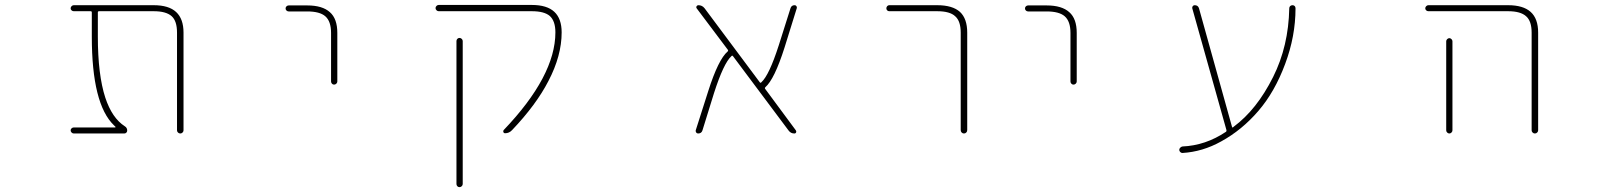

<svg xmlns="http://www.w3.org/2000/svg" viewBox="-20 -565 6540 779"><path d="M698.2 -36.1V-432.6Q698.2 -479.5 676.8 -499Q654.3 -519.5 603.5 -519.5H381.8Q377 -519.5 377 -514.6V-417Q377 -261.7 407.2 -168.9Q434.6 -85.9 486.3 -52.7Q496.1 -46.9 496.1 -35.2Q496.1 -30.3 492.7 -26.9Q489.3 -23.4 484.4 -23.4H279.3Q274.4 -23.4 270.5 -27.3Q266.6 -31.2 266.6 -36.1Q266.6 -41 270.5 -44.4Q274.4 -47.9 279.3 -47.9H447.3Q448.2 -47.9 448.7 -49.3Q449.2 -50.8 448.2 -50.8L442.4 -56.6Q397.5 -99.6 375 -189.5Q352.5 -279.3 352.5 -417V-514.6Q352.5 -519.5 347.7 -519.5H279.3Q274.4 -519.5 270.5 -522.9Q266.6 -526.4 266.6 -531.2Q266.6 -536.1 270.5 -540Q274.4 -543.9 279.3 -543.9H603.5Q665 -543.9 694.8 -516.1Q724.6 -488.3 724.6 -432.6V-36.1Q724.6 -31.2 720.7 -27.3Q716.8 -23.4 711.4 -23.4Q706.1 -23.4 702.1 -27.3Q698.2 -31.2 698.2 -36.1Z M1323.2 -234.4V-431.6Q1323.2 -478.5 1299.8 -499Q1277.3 -518.6 1226.6 -518.6H1151.4Q1146.5 -518.6 1142.6 -522Q1138.7 -525.4 1138.7 -530.8Q1138.7 -536.1 1142.6 -539.6Q1146.5 -543 1151.4 -543H1226.6Q1288.1 -543 1318.4 -515.6Q1348.6 -489.3 1348.6 -431.6V-234.4Q1348.6 -229.5 1344.7 -225.6Q1340.8 -221.7 1335.4 -221.7Q1330.1 -221.7 1326.7 -225.6Q1323.2 -229.5 1323.2 -234.4Z M1832 181.6V-398.4Q1832 -403.3 1835.4 -407.2Q1838.9 -411.1 1844.2 -411.1Q1849.6 -411.1 1853.5 -407.2Q1857.4 -403.3 1857.4 -398.4V181.6Q1857.4 186.5 1853.5 190.4Q1849.6 194.3 1844.2 194.3Q1838.9 194.3 1835.4 190.4Q1832 186.5 1832 181.6ZM2029.3 -24.4Q2024.4 -24.4 2022.5 -28.8Q2020.5 -33.2 2023.4 -37.1Q2233.4 -256.8 2233.4 -433.6Q2233.4 -479.5 2210.9 -500Q2188.5 -519.5 2137.7 -519.5H1759.8Q1754.9 -519.5 1751 -523.4Q1747.1 -527.3 1747.1 -532.2Q1747.1 -537.1 1751 -541Q1754.9 -544.9 1759.8 -544.9H2137.7Q2199.2 -544.9 2229 -517.1Q2258.8 -489.3 2258.8 -433.6Q2258.8 -338.9 2205.1 -236.3Q2155.3 -139.6 2057.6 -37.1Q2045.9 -24.4 2029.3 -24.4Z M3203.1 -23.4Q3188.5 -23.4 3179.7 -35.2L2954.1 -336.9Q2951.2 -340.8 2948.2 -337.9L2947.3 -336.9Q2916 -308.6 2877 -187.5L2830.1 -36.1Q2826.2 -23.4 2812.5 -23.4Q2807.6 -23.4 2804.7 -27.3Q2802.7 -30.3 2802.7 -33.2Q2802.7 -35.2 2802.7 -36.1L2853.5 -195.3Q2894.5 -324.2 2932.6 -356.4Q2935.5 -359.4 2933.6 -362.3L2806.6 -531.2Q2803.7 -535.2 2806.2 -539.6Q2808.6 -543.9 2813.5 -543.9Q2829.1 -543.9 2838.9 -531.2L3062.5 -231.4Q3065.4 -227.5 3068.4 -230.5L3069.3 -231.4Q3100.6 -259.8 3139.6 -380.9L3187.5 -532.2Q3191.4 -543.9 3204.1 -543.9Q3209 -543.9 3211.4 -540Q3213.9 -536.1 3212.9 -532.2L3163.1 -372.1Q3122.1 -243.2 3085 -210.9Q3082 -208 3084 -205.1L3209 -36.1Q3211.9 -32.2 3210 -27.8Q3208 -23.4 3203.1 -23.4Z M3877.9 -37.1V-432.6Q3877.9 -479.5 3855.5 -499Q3834 -519.5 3782.2 -519.5H3587.9Q3583 -519.5 3579.6 -522.9Q3576.2 -526.4 3576.2 -531.2Q3576.2 -536.1 3579.6 -540Q3583 -543.9 3587.9 -543.9H3782.2Q3844.7 -543.9 3875 -516.6Q3904.3 -489.3 3904.3 -432.6V-37.1Q3904.3 -31.2 3900.4 -27.3Q3896.5 -23.4 3891.1 -23.4Q3885.7 -23.4 3881.8 -27.3Q3877.9 -31.2 3877.9 -37.1Z M4323.2 -234.4V-431.6Q4323.2 -478.5 4299.8 -499Q4277.3 -518.6 4226.6 -518.6H4151.4Q4146.5 -518.6 4142.6 -522Q4138.7 -525.4 4138.7 -530.8Q4138.7 -536.1 4142.6 -539.6Q4146.5 -543 4151.4 -543H4226.6Q4288.1 -543 4318.4 -515.6Q4348.6 -489.3 4348.6 -431.6V-234.4Q4348.6 -229.5 4344.7 -225.6Q4340.8 -221.7 4335.4 -221.7Q4330.1 -221.7 4326.7 -225.6Q4323.2 -229.5 4323.2 -234.4Z M4777.3 29.3Q4871.1 25.4 4954.1 -30.3Q4957 -32.2 4956.1 -37.1L4817.4 -531.2Q4816.4 -536.1 4819.3 -540Q4822.3 -543.9 4827.1 -543.9Q4840.8 -543.9 4844.7 -531.2L4978.5 -50.8Q4979.5 -45.9 4983.4 -48.8L4985.4 -50.8Q5079.1 -120.1 5145.5 -252.9Q5208 -377.9 5210.9 -531.2Q5210.9 -537.1 5214.8 -540.5Q5218.8 -543.9 5224.1 -543.9Q5229.5 -543.9 5232.9 -540.5Q5236.3 -537.1 5236.3 -531.2Q5236.3 -418 5194.3 -305.7Q5152.3 -192.4 5085.4 -114.7Q5018.6 -37.1 4934.6 8.8Q4859.4 50.8 4777.3 55.7Q4777.3 55.7 4777.3 55.7Q4772.5 55.7 4768.6 51.8Q4764.6 47.9 4764.6 43Q4764.6 38.1 4768.6 34.2Q4772.5 30.3 4777.3 29.3Z M6194.3 -36.1V-432.6Q6194.3 -479.5 6171.9 -499Q6149.4 -519.5 6098.6 -519.5H5775.4Q5770.5 -519.5 5766.6 -522.9Q5762.7 -526.4 5762.7 -531.2Q5762.7 -536.1 5766.6 -540Q5770.5 -543.9 5775.4 -543.9H6098.6Q6160.2 -543.9 6190.4 -516.6Q6220.7 -489.3 6220.7 -432.6V-36.1Q6220.7 -31.2 6216.8 -27.3Q6212.9 -23.4 6207.5 -23.4Q6202.1 -23.4 6198.2 -27.3Q6194.3 -31.2 6194.3 -36.1ZM5847.7 -36.1V-397.5Q5847.7 -402.3 5851.6 -406.2Q5855.5 -410.2 5860.4 -410.2Q5865.2 -410.2 5869.1 -406.2Q5873 -402.3 5873 -397.5V-36.1Q5873 -31.2 5869.1 -27.3Q5865.2 -23.4 5860.4 -23.4Q5855.5 -23.4 5851.6 -27.3Q5847.7 -31.2 5847.7 -36.1Z"/></svg>

Font: Rounded-X Mgen+ 1mn thin
Style: Regular
Weight: 100
Designer: [Source Han Sans]
Ryoko NISHIZUKA  (kana & ideographs); Paul D. Hunt (Latin, Greek & Cyrillic); Wenlong ZHANG  (bopomofo
Version: Version 1.059.20150602